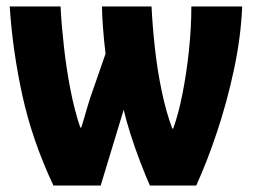

<svg xmlns="http://www.w3.org/2000/svg" viewBox="-20 -573 792 593"><path d="M728 -553Q724 -458 702.5 -357.5Q681 -257 650 -164.5Q619 -72 586 0H443Q430 -29 413.5 -72Q397 -115 383 -159Q369 -203 362 -234L291 0H145Q80 -138 49.5 -276.5Q19 -415 10 -553H167Q170 -495 177.5 -428Q185 -361 197.5 -296.5Q210 -232 228 -179H231Q235 -191 240 -208.5Q245 -226 250 -243Q255 -260 258 -269L306 -407Q301 -448 298 -488.5Q295 -529 295 -553H448Q451 -492 458.5 -424Q466 -356 479.5 -291.5Q493 -227 512 -176H515Q531 -220 543.5 -283Q556 -346 563.5 -416.5Q571 -487 571 -553Z"/></svg>

Font: Noto Sans ExtraCondensed Black
Style: Regular
Weight: 900
Width: 2
Designer: Monotype Design Team
Foundry: Monotype Imaging Inc.
Version: Version 2.013; ttfautohint (v1.8.4.7-5d5b)